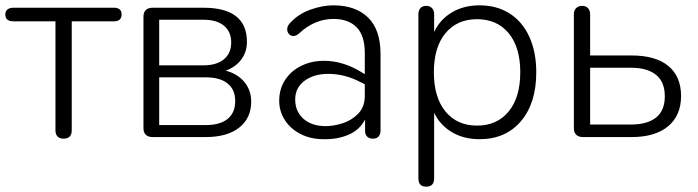

<svg xmlns="http://www.w3.org/2000/svg" viewBox="-23 -514 2618 720"><path d="M185 -25V-434H27Q-3 -434 -3 -460Q-3 -472 5 -478.5Q13 -485 27 -485H404Q433 -485 433 -460Q433 -434 404 -434H246V-25Q246 6 215 6Q201 6 193 -2Q185 -10 185 -25Z M515 -33V-452Q515 -468 524 -476.5Q533 -485 549 -485H740Q903 -485 903 -357Q903 -319 881.5 -290.5Q860 -262 823 -249Q867 -238 893 -207Q919 -176 919 -133Q919 -71 874 -35.5Q829 0 748 0H549Q533 0 524 -8.5Q515 -17 515 -33ZM859 -135Q859 -178 830.5 -201Q802 -224 748 -224H574V-45H748Q802 -45 830.5 -68Q859 -91 859 -135ZM844 -355Q844 -395 817 -417.5Q790 -440 740 -440H574V-269H740Q789 -269 816.5 -291.5Q844 -314 844 -355Z M1024 -136Q1024 -180 1046 -214Q1068 -248 1106.5 -267Q1145 -286 1192 -286Q1266 -286 1338 -240L1345 -236V-315Q1345 -381 1314 -412Q1283 -443 1228 -443Q1157 -443 1099 -389Q1088 -379 1077 -379Q1067 -379 1060.5 -386.5Q1054 -394 1054 -404Q1054 -417 1065 -428Q1096 -462 1141.5 -478Q1187 -494 1227 -494Q1310 -494 1357 -448.5Q1404 -403 1404 -311V-24Q1404 -10 1396.5 -2Q1389 6 1376 6Q1362 6 1354 -1.5Q1346 -9 1346 -23V-66Q1326 -27 1284.5 -9Q1243 9 1191 8Q1142 8 1104 -11.5Q1066 -31 1045 -64Q1024 -97 1024 -136ZM1199 -41Q1227 -41 1261 -51.5Q1295 -62 1320 -87.5Q1345 -113 1345 -155V-198L1329 -206Q1270 -237 1208 -237Q1154 -237 1119 -211Q1084 -185 1084 -141Q1084 -96 1115 -68.5Q1146 -41 1199 -41Z M1546 155V-460Q1546 -475 1553.5 -483.5Q1561 -492 1575 -492Q1589 -492 1597 -483.5Q1605 -475 1605 -460V-394Q1627 -441 1671.5 -467.5Q1716 -494 1775 -494Q1840 -494 1888 -463.5Q1936 -433 1962 -376Q1988 -319 1988 -243Q1988 -127 1930.5 -59.5Q1873 8 1775 8Q1716 8 1671.5 -18.5Q1627 -45 1605 -91V155Q1605 186 1575 186Q1546 186 1546 155ZM1928 -243Q1928 -337 1884.5 -389.5Q1841 -442 1766 -442Q1691 -442 1647.5 -389.5Q1604 -337 1604 -243Q1604 -149 1647.5 -96Q1691 -43 1766 -43Q1841 -43 1884.5 -96Q1928 -149 1928 -243Z M2129 -33V-460Q2129 -475 2137.5 -483.5Q2146 -492 2160 -492Q2174 -492 2182 -483.5Q2190 -475 2190 -460V-306H2345Q2436 -306 2483.5 -266.5Q2531 -227 2531 -154Q2531 -81 2482.5 -40.5Q2434 0 2345 0H2163Q2147 0 2138 -8.5Q2129 -17 2129 -33ZM2470 -153Q2470 -207 2437 -233.5Q2404 -260 2343 -260H2190V-47H2343Q2404 -47 2437 -73Q2470 -99 2470 -153Z"/></svg>

Font: SN Pro Light
Style: Regular
Weight: 300
Designer: Tobias Whetton
Foundry: Supernotes
Version: Version 1.002